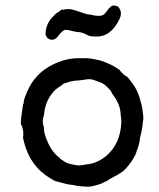

<svg xmlns="http://www.w3.org/2000/svg" viewBox="-20 -656 587 709"><path d="M174 -417Q220 -440 264.5 -441Q309 -442 320.5 -439Q332 -436 344 -434Q356 -432 376.5 -423Q397 -414 402 -410.5Q407 -407 414.5 -402.5Q422 -398 422 -397Q422 -396 427 -391Q439 -378 439.5 -378.5Q440 -379 444.5 -375.5Q449 -372 450 -372Q451 -372 468.5 -349Q486 -326 495 -296.5Q504 -267 505.5 -255.5Q507 -244 508.5 -232Q510 -220 509 -215.5Q508 -211 507.5 -204.5Q507 -198 506.5 -195Q506 -192 504.5 -181Q503 -170 500 -159.5Q497 -149 496 -139Q495 -129 492.5 -121.5Q490 -114 489.5 -111Q489 -108 486 -101.5Q483 -95 483 -93Q483 -91 481.5 -88Q480 -85 478 -81Q476 -77 473 -72Q470 -67 467 -62Q443 -27 426 -18Q422 -16 418 -13Q414 -10 402 -4Q390 2 386.5 4.5Q383 7 379 9.5Q375 12 373 13Q371 14 367 15.5Q363 17 359.5 19.5Q356 22 335.5 28Q315 34 305 33.5Q295 33 286.5 32.5Q278 32 276 31.5Q274 31 270.5 31Q267 31 256 28.5Q245 26 239.5 26Q234 26 212 20Q190 14 185.5 13Q181 12 165 2Q90 -43 68 -134Q64 -150 65 -150.5Q66 -151 66 -156Q66 -176 64.5 -178.5Q63 -181 62 -186.5Q61 -192 61 -192Q54 -192 59 -227Q65 -273 66 -272L68 -277Q65 -281 80 -317Q109 -385 174 -417ZM270 -359Q248 -358 233.5 -353Q219 -348 217 -348Q215 -348 212.5 -345Q210 -342 201.5 -337Q193 -332 184 -324Q149 -290 143 -237Q143 -233 140 -223Q137 -213 138 -206.5Q139 -200 139.5 -195.5Q140 -191 141.5 -188.5Q143 -186 143 -174.5Q143 -163 153 -139Q171 -93 202 -72Q203 -72 202 -71Q201 -70 204.5 -68Q208 -66 212.5 -63Q217 -60 222 -57Q230 -51 268 -45Q286 -46 288 -47Q290 -48 301 -49Q339 -53 372 -80Q417 -118 426 -182Q429 -205 427.5 -216Q426 -227 425 -240Q423 -272 396 -308Q392 -312 392 -315Q391 -319 381.5 -329Q372 -339 364.5 -344.5Q357 -350 349 -352.5Q341 -355 328 -360Q315 -365 300.5 -363Q286 -361 284.5 -360.5Q283 -360 270 -359ZM422 -623Q432 -606 420 -583Q388 -518 331 -521Q312 -522 307 -524.5Q302 -527 301 -527.5Q300 -528 296 -530Q281 -537 270 -537.5Q259 -538 244.5 -542Q230 -546 223 -546Q212 -546 194 -522Q178 -502 159 -513Q153 -516 148 -528Q148 -571 181 -600Q186 -604 185 -605Q185 -605 204 -617Q203 -617 202 -617Q211 -623 213 -621L211 -620L210 -619Q211 -619 218 -621Q235 -624 245.5 -621Q256 -618 262 -616.5Q268 -615 282.5 -609.5Q297 -604 305.5 -603Q314 -602 319 -601Q324 -600 325.5 -599.5Q327 -599 330.5 -598.5Q334 -598 335.5 -598Q337 -598 345 -597.5Q353 -597 359 -600Q365 -603 368 -607Q371 -611 372 -612Q373 -613 374 -614Q375 -615 377 -618.5Q379 -622 380 -622Q381 -622 381 -623.5Q381 -625 386 -628.5Q391 -632 391.5 -633.5Q392 -635 398.5 -635.5Q405 -636 409.5 -634Q414 -632 415.5 -632Q417 -632 422 -623Z"/></svg>

Font: TT2020 Style E
Style: Regular
Weight: 400
Version: Version 00.2